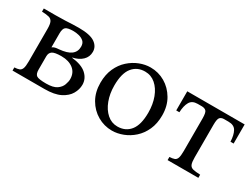

<svg xmlns="http://www.w3.org/2000/svg" viewBox="-44 -829 1598 1217"><g transform="rotate(30 755.5 -220.0)"><path d="M51 0V-23Q73 -24 86 -29Q99 -34 105 -50Q111 -66 111 -101V-339Q111 -374 103.5 -390Q96 -406 78 -411Q60 -416 26 -417V-440H111Q154 -440 183 -441.5Q212 -443 234.5 -444Q257 -445 281 -445Q363 -445 398 -420.5Q433 -396 433 -357Q433 -320 407 -295Q381 -270 338 -261V-259Q411 -251 445.5 -219Q480 -187 480 -143Q480 -109 461 -76Q442 -43 399.5 -21.5Q357 0 285 0ZM191 -251Q201 -258 211.5 -260.5Q222 -263 238 -264Q297 -269 324.5 -290Q352 -311 352 -348Q352 -374 337 -387Q322 -400 301 -405Q280 -410 262 -410Q219 -410 205 -398.5Q191 -387 191 -353ZM276 -35Q328 -35 353 -52.5Q378 -70 386.5 -94Q395 -118 395 -135Q395 -182 362 -208Q329 -234 275 -234Q225 -234 208 -222Q191 -210 191 -185V-87Q191 -56 206 -45.5Q221 -35 276 -35Z M800 -455Q858 -455 906.5 -426.5Q955 -398 985 -347Q1015 -296 1015 -228Q1015 -168 994.5 -122.5Q974 -77 940 -46.5Q906 -16 865.5 -0.5Q825 15 786 15Q729 15 680 -13.5Q631 -42 601.5 -93Q572 -144 572 -212Q572 -272 592.5 -317.5Q613 -363 647 -393.5Q681 -424 721 -439.5Q761 -455 800 -455ZM803 -25Q862 -25 896 -67.5Q930 -110 930 -199Q930 -260 911.5 -309Q893 -358 860 -386.5Q827 -415 783 -415Q725 -415 691 -372.5Q657 -330 657 -241Q657 -181 675.5 -132Q694 -83 727 -54Q760 -25 803 -25Z M1496 -440V-300H1473Q1471 -348 1455.5 -376Q1440 -404 1399 -404H1366Q1347 -404 1336.5 -393Q1326 -382 1326 -339V-101Q1326 -66 1332.5 -50Q1339 -34 1357.5 -29Q1376 -24 1411 -23V0H1186V-23Q1209 -24 1222 -29Q1235 -34 1240.5 -50Q1246 -66 1246 -101V-339Q1246 -382 1235 -393Q1224 -404 1202 -404H1173Q1133 -404 1117 -376Q1101 -348 1099 -300H1076V-440Z"/></g></svg>

Font: Bona Nova
Style: Regular
Weight: 400
Designer: Mateusz Machalski
Foundry: Capitalics
Version: Version 4.001; ttfautohint (v1.8.3)